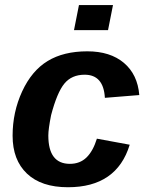

<svg xmlns="http://www.w3.org/2000/svg" viewBox="-20 -745 596 774"><path d="M261.7 -84.5Q302.2 -84.5 328.6 -110.1Q355 -135.7 370.6 -186L502.9 -161.6Q450.7 9.8 253.9 9.8Q146.5 9.8 88.6 -45.2Q30.8 -100.1 30.8 -197.8Q30.8 -293 69.3 -376.5Q107.9 -460 172.1 -499Q236.3 -538.1 332 -538.1Q424.3 -538.1 479.5 -491.5Q534.7 -444.8 541.5 -361.8L402.8 -350.6Q397.5 -443.8 321.3 -443.8Q269 -443.8 239.5 -408Q210 -372.1 186 -280.8Q174.8 -224.6 174.8 -198.7Q174.8 -84.5 261.7 -84.5ZM278.3 -623.5 298.3 -724.6H435.5L415.5 -623.5Z"/></svg>

Font: Liberation Sans
Style: Bold Italic
Weight: 700
Italic angle: -12°
Designer: Steve Matteson
Foundry: Ascender Corporation
Version: Version 2.1.5